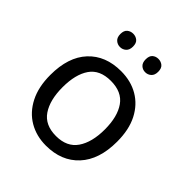

<svg xmlns="http://www.w3.org/2000/svg" viewBox="-201 -864 1008 1008"><g transform="rotate(45 302.5 -360.0)"><path d="M551 -269Q551 -136 483.5 -63Q416 10 301 10Q230 10 174.5 -22.5Q119 -55 87 -117.5Q55 -180 55 -269Q55 -402 122 -474Q189 -546 304 -546Q377 -546 432.5 -513.5Q488 -481 519.5 -419.5Q551 -358 551 -269ZM146 -269Q146 -174 183.5 -118.5Q221 -63 303 -63Q384 -63 422 -118.5Q460 -174 460 -269Q460 -364 422 -418Q384 -472 302 -472Q220 -472 183 -418Q146 -364 146 -269ZM163 -681Q163 -707 177 -718.5Q191 -730 210 -730Q229 -730 243 -718.5Q257 -707 257 -681Q257 -656 243 -643.5Q229 -631 210 -631Q191 -631 177 -643.5Q163 -656 163 -681ZM351 -681Q351 -707 364.5 -718.5Q378 -730 397 -730Q416 -730 430 -718.5Q444 -707 444 -681Q444 -656 430 -643.5Q416 -631 397 -631Q378 -631 364.5 -643.5Q351 -656 351 -681Z"/></g></svg>

Font: Noto Sans Lisu
Style: Regular
Weight: 400
Designer: Monotype Design Team. David Williams.
Foundry: Monotype Imaging Inc.
Version: Version 2.102